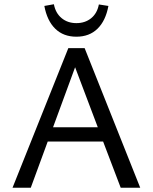

<svg xmlns="http://www.w3.org/2000/svg" viewBox="-20 -885 720 905"><path d="M466 -218H205L125 0H39L302 -658H379L641 0H549ZM441 -285 334 -568 230 -285ZM189 -857 234 -865Q242 -823 270.5 -799.5Q299 -776 340 -776Q381 -776 409.5 -799Q438 -822 446 -864L491 -857Q478 -787 439.5 -749.5Q401 -712 340 -712Q279 -712 240.5 -749.5Q202 -787 189 -857Z"/></svg>

Font: Ysabeau Medium
Style: Regular
Weight: 500
Designer: Christian Thalmann (Catharsis Fonts)
Version: Version 0.003